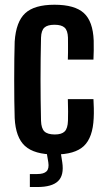

<svg xmlns="http://www.w3.org/2000/svg" viewBox="-20 -628 440 791"><path d="M259.5 -382.5Q260 -395 260.2 -412.5Q260.5 -430 260.2 -446.5Q260 -463 260 -473Q259 -502.5 246.2 -514.2Q233.5 -526 204.5 -526Q175.5 -526 162.8 -514.2Q150 -502.5 149 -473Q148 -428.5 147.5 -385.8Q147 -343 147 -301Q147 -259 147.5 -216.8Q148 -174.5 149 -130.5Q150 -99 163 -86.5Q176 -74 206 -74Q234 -74 246.5 -86.5Q259 -99 260 -130.5Q260.5 -146 260.5 -168.8Q260.5 -191.5 259.5 -219.5H365Q366 -205.5 366.5 -182.5Q367 -159.5 366 -141.5Q362.5 -61.5 325.5 -26.5Q288.5 8.5 206 8.5Q121.5 8.5 83 -26.5Q44.5 -61.5 40.5 -141.5Q39.5 -170 39 -211.2Q38.5 -252.5 38.5 -297.8Q38.5 -343 39 -385Q39.5 -427 40.5 -457Q46 -538.5 83.8 -573.5Q121.5 -608.5 204.5 -608.5Q288 -608.5 325.5 -574.2Q363 -540 366 -461Q366.5 -443 366.2 -419.8Q366 -396.5 365 -382.5ZM103 142.5V89H133.5Q160.5 89 171.8 77.8Q183 66.5 179 40.5L171 -7H229L236.5 40.5Q244.5 94 219.2 118.2Q194 142.5 133.5 142.5Z"/></svg>

Font: Big Shoulders Display Thin
Style: Bold
Weight: 700
Version: Version 2.002